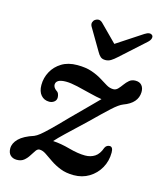

<svg xmlns="http://www.w3.org/2000/svg" viewBox="-106 -768 724 857"><g transform="rotate(15 256.0 -339.5)"><path d="M453 -130.5Q453 -91.5 435 -59.5Q417 -27.5 385.8 -8.5Q354.5 10.5 315 10.5Q279.5 10.5 252.8 -0.2Q226 -11 205.8 -25Q185.5 -39 169.5 -49.8Q153.5 -60.5 139 -60.5Q130 -60.5 122.5 -50Q115 -39.5 106.2 -25.2Q97.5 -11 84.8 -0.5Q72 10 52 10Q33.5 10 22.2 -0.8Q11 -11.5 11 -32Q11 -56 32.2 -77.2Q53.5 -98.5 100 -113.5Q111 -118 125 -129.2Q139 -140.5 163.8 -164.5Q188.5 -188.5 230 -231.5Q276 -278 304.2 -305.8Q332.5 -333.5 347.5 -349.5Q324.5 -353 292.2 -361.2Q260 -369.5 228.2 -376.8Q196.5 -384 175 -384Q128.5 -384 128.5 -357.5Q128.5 -352.5 132 -346Q135.5 -339.5 144 -333.5Q151 -329.5 154 -321.5Q157 -313.5 157 -305.5Q157 -293 147.2 -285.5Q137.5 -278 124.5 -278Q101 -278 86.5 -294.8Q72 -311.5 72 -341.5Q72 -374.5 87.8 -403.5Q103.5 -432.5 133 -450.5Q162.5 -468.5 204.5 -468.5Q244 -468.5 271.5 -459Q299 -449.5 318.8 -437.2Q338.5 -425 354.2 -415.5Q370 -406 386.5 -406Q398.5 -406 407.5 -415.5Q416.5 -425 425.2 -437.2Q434 -449.5 445.2 -459Q456.5 -468.5 473.5 -468.5Q492.5 -468.5 502.5 -456.8Q512.5 -445 512 -425.5Q510.5 -374.5 447.5 -351.5Q429 -344.5 398.8 -316.8Q368.5 -289 314.5 -236Q257.5 -182.5 230 -156.2Q202.5 -130 187.5 -113Q224 -111 266.5 -99.2Q309 -87.5 341.5 -87.5Q367 -87.5 386.2 -100Q405.5 -112.5 416 -143Q420 -151 425.8 -154Q431.5 -157 437.5 -157Q453 -157 453 -130.5ZM370 -550Q356 -537 344.2 -529.8Q332.5 -522.5 318.5 -522.5Q304 -522.5 295.8 -529.8Q287.5 -537 280.5 -550L221 -651Q215.5 -661 218.2 -669.8Q221 -678.5 227.5 -683Q246 -695.5 262 -680L339 -602.5L457 -680Q481 -695.5 492.5 -683Q496.5 -678.5 494.5 -669.8Q492.5 -661 482 -651Z"/></g></svg>

Font: Fraunces 9pt S100
Style: Italic
Weight: 400
Italic angle: -16°
Version: Version 1.000; ttfautohint (v1.8.3)